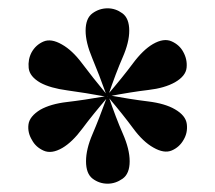

<svg xmlns="http://www.w3.org/2000/svg" viewBox="-20 -749 517 462"><path d="M348 -643Q374 -658 393 -649.5Q412 -641 421 -624Q431 -606 429 -586Q427 -566 401 -551Q376 -537 337 -532.5Q298 -528 240 -517L238 -520Q275 -563 299.5 -596Q324 -629 348 -643ZM240 -520Q295 -510 336 -505Q377 -500 401 -486Q427 -471 429.5 -450.5Q432 -430 422 -413Q412 -395 393.5 -387Q375 -379 349 -394Q324 -408 300.5 -440Q277 -472 239 -517ZM241 -518Q259 -465 275.5 -427.5Q292 -390 292 -361Q292 -331 275 -319Q258 -307 239 -307Q219 -307 203 -319Q187 -331 187 -361Q187 -390 202.5 -426Q218 -462 238 -517ZM238 -518 240 -516Q203 -473 178.5 -440Q154 -407 130 -393Q104 -378 85 -386.5Q66 -395 57 -412Q46 -430 48.5 -449.5Q51 -469 77 -485Q102 -499 141 -503.5Q180 -508 238 -518ZM129 -642Q154 -628 177.5 -596.5Q201 -565 239 -519L238 -516Q183 -526 142 -531.5Q101 -537 77 -550Q51 -565 49 -585.5Q47 -606 56 -623Q66 -641 84.5 -649Q103 -657 129 -642ZM239 -729Q258 -729 274.5 -717Q291 -705 291 -675Q291 -647 275 -610.5Q259 -574 240 -518H237Q218 -571 202 -609Q186 -647 186 -675Q186 -705 202.5 -717Q219 -729 239 -729Z"/></svg>

Font: Playfair Display ExtraBold
Style: Regular
Weight: 800
Designer: Claus Eggers Sørensen
Foundry: Claus Eggers Sørensen
Version: Version 1.203